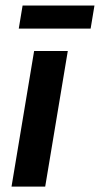

<svg xmlns="http://www.w3.org/2000/svg" viewBox="-20 -688 368 708"><path d="M22.5 0 105.8 -500H230L146.7 0ZM49.2 -582.5 63.3 -667.5H328.3L314.2 -582.5Z"/></svg>

Font: Familjen Grotesk SemiBold
Style: Italic
Weight: 600
Italic angle: -9.46201°
Designer: Anders Wikstroem, Jonas Baeckman, Matilda Gysing, Kristian Moeller
Foundry: Familjen STHLM AB
Version: Version 2.002